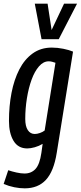

<svg xmlns="http://www.w3.org/2000/svg" viewBox="-35 -809 441 1049"><path d="M-15 196 10 121Q30 128 55 133.5Q80 139 99 139Q136 139 159 114Q182 89 191 27L198 -23Q178 -11 155 -4.5Q132 2 114 2Q64 2 39 -39.5Q14 -81 14 -148Q14 -230 28 -302Q42 -374 70.5 -429.5Q99 -485 143.5 -517Q188 -549 248 -549Q279 -549 311 -542.5Q343 -536 364 -527L275 26Q259 127 216 173.5Q173 220 100 220Q73 220 43 214Q13 208 -15 196ZM268 -466Q259 -469 250 -471.5Q241 -474 231 -474Q202 -474 178 -446.5Q154 -419 137.5 -373.5Q121 -328 112 -272Q103 -216 103 -159Q103 -119 117 -98Q131 -77 155 -77Q168 -77 183.5 -82.5Q199 -88 209 -96ZM386 -789 286 -595H192L155 -789H225L247 -645L315 -789Z"/></svg>

Font: Georama Condensed Medium
Style: Italic
Weight: 500
Width: 3
Italic angle: -9°
Designer: Jean-Baptiste Levee
Foundry: Production Type
Version: Version 1.000